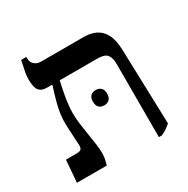

<svg xmlns="http://www.w3.org/2000/svg" viewBox="-150 -783 908 925"><g transform="rotate(-30 304.0 -320.0)"><path d="M475 7V-402Q475 -433 462 -451Q449 -469 405 -469H125Q97 -469 83.5 -486Q70 -503 70 -547Q70 -566 73.5 -584.5Q77 -603 86 -647H115V-640Q115 -617 129.5 -604.5Q144 -592 165 -592H403Q440 -592 468.5 -578.5Q497 -565 514 -533.5Q531 -502 533 -447L546 -29Q534 -18 521.5 -9.5Q509 -1 491 7ZM23 0 33 -123H92Q110 -123 117 -129.5Q124 -136 123 -153L117 -267Q116 -296 120 -326Q124 -356 133.5 -390.5Q143 -425 156 -466V-496H198V-469Q196 -460 192 -441.5Q188 -423 183.5 -398.5Q179 -374 176 -348Q173 -322 173 -300Q173 -273 177 -241.5Q181 -210 186.5 -177Q192 -144 196 -114.5Q200 -85 200 -62Q200 -45 197 -31Q194 -17 189 0ZM285 -300Q285 -321 295.5 -331.5Q306 -342 324 -342Q342 -342 353 -331.5Q364 -321 364 -300Q364 -278 353 -267.5Q342 -257 324 -257Q306 -257 295.5 -267.5Q285 -278 285 -300Z"/></g></svg>

Font: Noto Serif Hebrew Medium
Style: Regular
Weight: 500
Version: Version 2.003